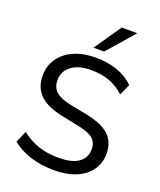

<svg xmlns="http://www.w3.org/2000/svg" viewBox="-168 -1042 965 1155"><g transform="rotate(20 314.0 -464.0)"><path d="M319 9Q234 9 166 -13Q98 -35 48 -75L80 -149Q115 -123 151 -105.5Q187 -88 228.5 -79.5Q270 -71 319 -71Q406 -71 447.5 -102.5Q489 -134 489 -186Q489 -231 460 -255Q431 -279 359 -293L252 -315Q155 -335 107.5 -380.5Q60 -426 60 -504Q60 -567 93.5 -614.5Q127 -662 186.5 -688Q246 -714 326 -714Q400 -714 463 -692Q526 -670 569 -627L537 -556Q492 -597 440.5 -615.5Q389 -634 324 -634Q245 -634 199 -600Q153 -566 153 -508Q153 -462 182 -435.5Q211 -409 278 -395L385 -374Q487 -354 534.5 -311Q582 -268 582 -192Q582 -132 550 -86.5Q518 -41 459 -16Q400 9 319 9ZM290 -765 408 -937H508L358 -765Z"/></g></svg>

Font: Mulish ExtraLight Medium
Style: Regular
Weight: 500
Version: Version 3.603